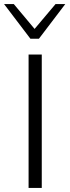

<svg xmlns="http://www.w3.org/2000/svg" viewBox="-21 -927 346 947"><path d="M120 0V-658H185V0ZM129 -736 140 -773 253 -907H301L171 -736ZM129 -736 -1 -907H47L160 -772L171 -736Z"/></svg>

Font: Ysabeau Office Light
Style: Regular
Weight: 300
Designer: Christian Thalmann (Catharsis Fonts)
Version: Version 2.001;gftools[0.9.30]; featfreeze: tnum,lnum,ss02